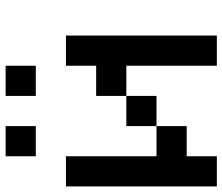

<svg xmlns="http://www.w3.org/2000/svg" viewBox="-76 -742 818 707"><g transform="rotate(-90 333.5 -389.0)"><path d="M111.1 -111.1V0H0V-555.6H111.1V-222.2H222.2V-111.1ZM444.4 -444.4V-555.6H555.6V0H444.4V-333.3H333.3V-444.4ZM333.3 -222.2H222.2V-333.3H333.3ZM222.2 -666.7H111.1V-777.8H222.2ZM444.4 -666.7H333.3V-777.8H444.4Z"/></g></svg>

Font: Pixeloid Mono
Style: Regular
Weight: 400
Monospace: yes
Designer: GGBotNet
Foundry: GGBotNet
Version: 0.5